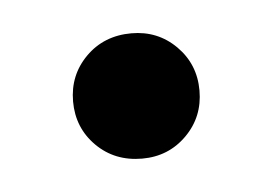

<svg xmlns="http://www.w3.org/2000/svg" viewBox="-26 -139 248 174"><g transform="rotate(-5 97.5 -52.0)"><path d="M98 5Q73 5 56.5 -11.5Q40 -28 40 -52Q40 -76 56.5 -92.5Q73 -109 98 -109Q122 -109 138.5 -92.5Q155 -76 155 -52Q155 -28 138.5 -11.5Q122 5 98 5Z"/></g></svg>

Font: Rethink Sans
Style: Regular
Weight: 400
Designer: The Rethink Sans project authors (Hans Thiessen). DM Sans designed by Colophon Foundry.
Foundry: Rethink Communications LLC
Version: Version 1.001